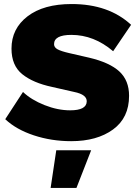

<svg xmlns="http://www.w3.org/2000/svg" viewBox="-20 -690 687 952"><path d="M335 -670Q519 -670 630 -567L541 -436Q446 -517 334 -517Q248 -517 248 -471Q248 -455 265.5 -445.5Q283 -436 322 -427L422 -404Q524 -380 572 -335.5Q620 -291 620 -215Q620 -106 540.5 -48Q461 10 333 10Q235 10 147.5 -19Q60 -48 6 -99L94 -234Q135 -195 200.5 -169Q266 -143 328 -143Q408 -143 410 -186Q412 -221 348 -234L238 -259Q144 -279 90.5 -322Q37 -365 37 -449Q37 -548 116.5 -609Q196 -670 335 -670ZM432 55 359 242H231L259 55Z"/></svg>

Font: Elaine Sans ExtraBold
Style: Regular
Weight: 800
Designer: Wei Huang
Foundry: Wei Huang
Version: Version 2.001;December 24, 2019;FontCreator 12.0.0.2547 64-b